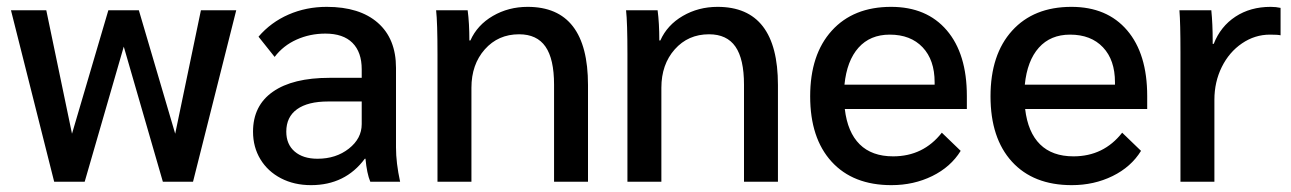

<svg xmlns="http://www.w3.org/2000/svg" viewBox="-20 -530 3766 560"><path d="M669 -500 543 0H455L341 -394L227 0H138L12 -500H115L190 -140L296 -500H385L491 -140L566 -500Z M718 -146Q718 -222 776 -262.5Q834 -303 941 -303H1035V-328Q1035 -378 1008 -405Q981 -432 929 -432Q884 -432 845 -414.5Q806 -397 781 -364L734 -423Q770 -465 821.5 -487.5Q873 -510 933 -510Q1029 -510 1082 -463.5Q1135 -417 1135 -332V-100Q1135 -55 1147 0H1060Q1050 -24 1046 -67H1044Q987 10 887 10Q838 10 799.5 -10Q761 -30 739.5 -65.5Q718 -101 718 -146ZM1035 -168V-234H937Q878 -234 846.5 -211.5Q815 -189 815 -146Q815 -109 839.5 -88Q864 -67 906 -67Q960 -67 997.5 -96.5Q1035 -126 1035 -168Z M1256 -372Q1256 -465 1252 -500H1344Q1349 -463 1349 -412H1352Q1372 -457 1417.5 -483.5Q1463 -510 1519 -510Q1695 -510 1695 -282V0H1596V-283Q1596 -358 1571 -394Q1546 -430 1494 -430Q1433 -430 1394 -386Q1355 -342 1355 -274V0H1256Z M1810 -372Q1810 -465 1806 -500H1898Q1903 -463 1903 -412H1906Q1926 -457 1971.5 -483.5Q2017 -510 2073 -510Q2249 -510 2249 -282V0H2150V-283Q2150 -358 2125 -394Q2100 -430 2048 -430Q1987 -430 1948 -386Q1909 -342 1909 -274V0H1810Z M2800 -212H2444Q2452 -144 2487.5 -109Q2523 -74 2585 -74Q2673 -74 2727 -143L2782 -90Q2753 -43 2699 -16.5Q2645 10 2580 10Q2468 10 2405.5 -58.5Q2343 -127 2343 -249Q2343 -371 2406 -440.5Q2469 -510 2579 -510Q2683 -510 2741.5 -441.5Q2800 -373 2800 -250ZM2706 -290Q2706 -355 2671 -392Q2636 -429 2575 -429Q2518 -429 2484 -391Q2450 -353 2443 -283H2706Z M3326 -212H2970Q2978 -144 3013.5 -109Q3049 -74 3111 -74Q3199 -74 3253 -143L3308 -90Q3279 -43 3225 -16.5Q3171 10 3106 10Q2994 10 2931.5 -58.5Q2869 -127 2869 -249Q2869 -371 2932 -440.5Q2995 -510 3105 -510Q3209 -510 3267.5 -441.5Q3326 -373 3326 -250ZM3232 -290Q3232 -355 3197 -392Q3162 -429 3101 -429Q3044 -429 3010 -391Q2976 -353 2969 -283H3232Z M3423 -378Q3423 -463 3420 -500H3513Q3517 -460 3517 -412V-402H3520Q3540 -453 3583.5 -481.5Q3627 -510 3686 -510Q3702 -510 3715 -507V-427Q3708 -429 3684 -429Q3640 -429 3602.5 -403.5Q3565 -378 3543.5 -334.5Q3522 -291 3522 -239V0H3423Z"/></svg>

Font: Sarabun Medium
Style: Regular
Weight: 500
Designer: Suppakit Chalermlarp | Katatrad Co.,Ltd.
Foundry: Cadson Demak Co.,Ltd.
Version: Version 1.000; ttfautohint (v1.6)